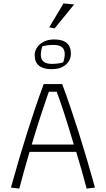

<svg xmlns="http://www.w3.org/2000/svg" viewBox="-20 -1104 620 1124"><path d="M268 -944 352 -1084 414 -1078 300 -938ZM183 -780Q183 -818 214.5 -845.5Q246 -873 298 -873Q395 -873 395 -790Q395 -751 365 -725Q335 -699 281 -699Q234 -699 208.5 -719.5Q183 -740 183 -780ZM350 -739Q359 -765 359 -788Q359 -841 294 -841Q257 -841 228 -833Q219 -806 219 -782Q219 -757 235 -743.5Q251 -730 283 -730Q322 -730 350 -739ZM44 -6Q141 -356 236 -612H344Q439 -356 536 -6L487 0Q460 -105 426 -215H153Q116 -89 93 0ZM412 -258Q351 -464 312 -567H266Q247 -514 218 -425.5Q189 -337 166 -258Z"/></svg>

Font: Athiti Light
Style: Regular
Weight: 300
Designer: CadsonDemak Team
Foundry: CadsonDemak
Version: Version 1.032